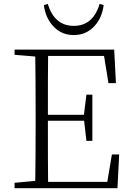

<svg xmlns="http://www.w3.org/2000/svg" viewBox="-20 -982 686 1002"><path d="M593 0 602 -176H564L540 -33H231C230 -98 230 -205 230 -352H419L431 -247H462V-488H431L418 -383H230C230 -524 230 -626 231 -690H523L546 -548H585L576 -723H56V-696L164 -687C165 -622 166 -523 166 -390V-333C166 -201 165 -103 164 -38L56 -28V0ZM365 -799C408 -799 443 -814 472 -845C499 -874 515 -910 521 -955L500 -962C477 -885 432 -847 365 -847C298 -847 253 -885 229 -962L209 -955C215 -910 231 -874 258 -845C287 -814 322 -799 365 -799Z"/></svg>

Font: AllPunType ExtraLight
Style: Regular
Weight: 280
Version: 1.0